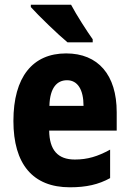

<svg xmlns="http://www.w3.org/2000/svg" viewBox="-20 -786 550 816"><path d="M282 -766H111V-756C142 -721 228 -638 267 -606H374V-619C351 -651 304 -724 282 -766ZM261 -559C119 -559 37 -459 37 -272C37 -89 119 10 277 10C347 10 399 -2 448 -29V-150C395 -121 352 -108 298 -108C225 -108 190 -149 189 -231H476V-309C476 -468 397 -559 261 -559ZM265 -445C310 -445 335 -405 335 -336H190C192 -413 222 -445 265 -445Z"/></svg>

Font: Noto Sans Lao Looped Condensed ExtraBold
Style: Regular
Weight: 800
Width: 3
Designer: Mark Frömberg, Ben Mitchell
Foundry: The Fontpad Ltd
Version: Version 1.002